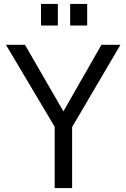

<svg xmlns="http://www.w3.org/2000/svg" viewBox="-20 -949 638 969"><path d="M272 -929H187V-820H272ZM420 -929H334V-820H420ZM588 -723H492L300 -387L106 -723H10L256 -309V0H344V-308Z"/></svg>

Font: United Sans
Style: Regular
Weight: 400
Designer: Pablo Impallari, Rodrigo Fuenzalida (Modified by Dan O. Williams)
Version: Version 1.000;PS 001.000;hotconv 1.0.88;makeotf.lib2.5.64775